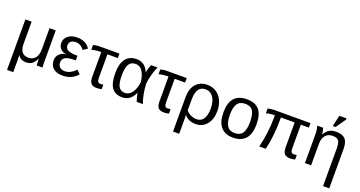

<svg xmlns="http://www.w3.org/2000/svg" viewBox="-47 -1559 4828 2573"><g transform="rotate(20 2366.5 -272.5)"><path d="M420.9 0H502.9C501 -13.7 500 -51.6 500 -113.8V-528.3H411.6V-227.1C411.6 -174.3 400 -133.1 376.7 -103.5C353.4 -73.9 321.6 -59.1 281.2 -59.1C238.9 -59.1 207.5 -71.8 187 -97.2C166.5 -122.6 156.2 -161.5 156.2 -213.9V-528.3H67.4V191.9H156.2V9.8C156.2 -16 155.6 -35.8 154.3 -49.8H156.2C166.7 -30.9 181.6 -16.3 201.2 -5.9C220.7 4.6 243.8 9.8 270.5 9.8C303.4 9.8 330.6 2.3 352.3 -12.7C373.9 -27.7 394.5 -54.4 414.1 -92.8H416C416.3 -80.1 417.1 -62.4 418.2 -39.8C419.4 -17.2 420.2 -3.9 420.9 0Z M798.8 -55.7C768.9 -55.7 745.2 -63.6 727.8 -79.3C710.4 -95.1 701.7 -117.2 701.7 -145.5C701.7 -169.9 708.3 -189.1 721.4 -203.1C734.6 -217.1 753.6 -227.3 778.3 -233.6C803.1 -240 840.3 -243.2 890.1 -243.2V-309.1C824.4 -309.1 778.8 -316 753.4 -329.8C728 -343.7 715.3 -365.4 715.3 -395C715.3 -419.1 723.1 -438.1 738.8 -451.9C754.4 -465.7 777 -472.7 806.6 -472.7C857.1 -472.7 897.3 -450 927.2 -404.8L989.7 -447.8C949.1 -508 887.9 -538.1 806.2 -538.1C752.4 -538.1 709.1 -525.1 676 -499.3C643 -473.4 626.5 -439.3 626.5 -397C626.5 -364.7 636.6 -337.6 657 -315.4C677.3 -293.3 704.8 -280.3 739.3 -276.4V-275.4C701.8 -271.8 671 -258 646.7 -233.9C622.5 -209.8 610.4 -179.9 610.4 -144C610.4 -95.5 626.1 -57.8 657.5 -30.8C688.9 -3.7 734 9.8 793 9.8C835.9 9.8 875.2 1.8 910.6 -14.2C946.1 -30.1 976.9 -53.9 1002.9 -85.4L951.7 -134.3C932.5 -110.8 909.3 -91.9 882.1 -77.4C854.9 -62.9 827.1 -55.7 798.8 -55.7Z M1159.2 -464.4H1172.4V-110.8C1172.4 -67.2 1180.7 -36.2 1197.3 -17.8C1213.9 0.6 1240.9 9.8 1278.3 9.8C1299.8 9.8 1323.1 6.5 1348.1 0V-63L1306.2 -59.1C1289.2 -59.1 1277.3 -64.7 1270.5 -75.9C1263.7 -87.2 1260.3 -105.1 1260.3 -129.9V-464.4H1408.7V-528.3H1125.5C1108.6 -528.3 1091.4 -526.9 1074 -524.2C1056.6 -521.4 1043.9 -518.1 1036.1 -514.2V-446.3C1044.6 -451.2 1061.8 -455.4 1087.9 -459C1113.9 -462.6 1137.7 -464.4 1159.2 -464.4Z M1814.5 -115.7H1816.4C1818 -105 1821.7 -88 1827.4 -64.7C1833.1 -41.4 1839.8 -19.9 1847.7 0H1937C1921.7 -33.5 1909.3 -75.4 1899.7 -125.5C1890.1 -175.6 1884.4 -226.7 1882.8 -278.8C1885.4 -310.7 1893.6 -351.6 1907.2 -401.6C1920.9 -451.6 1935.9 -493.8 1952.1 -528.3H1860.4C1844.1 -490.6 1832.2 -452.3 1824.7 -413.6H1823.7C1809.1 -453 1787.2 -483.6 1758.1 -505.4C1728.9 -527.2 1693.8 -538.1 1652.8 -538.1C1584.8 -538.1 1533.1 -515.1 1497.8 -469.2C1462.5 -423.3 1444.8 -354.2 1444.8 -261.7C1444.8 -170.6 1460.5 -102.5 1491.9 -57.6C1523.4 -12.7 1572.4 9.8 1639.2 9.8C1678.5 9.8 1712.5 -0.1 1741 -19.8C1769.4 -39.5 1793.9 -71.5 1814.5 -115.7ZM1537.1 -264.6C1537.1 -338.2 1547 -391.4 1566.7 -424.1C1586.3 -456.8 1618.3 -473.1 1662.6 -473.1C1701.3 -473.1 1733.1 -455.9 1757.8 -421.4C1782.6 -386.9 1799.6 -335.3 1809.1 -266.6C1800.6 -202.8 1783 -152.1 1756.1 -114.5C1729.2 -76.9 1696.3 -58.1 1657.2 -58.1C1614.3 -58.1 1583.5 -74.5 1564.9 -107.2C1546.4 -139.9 1537.1 -192.4 1537.1 -264.6Z M2118.2 -464.4H2131.3V-110.8C2131.3 -67.2 2139.6 -36.2 2156.2 -17.8C2172.9 0.6 2199.9 9.8 2237.3 9.8C2258.8 9.8 2282.1 6.5 2307.1 0V-63L2265.1 -59.1C2248.2 -59.1 2236.3 -64.7 2229.5 -75.9C2222.7 -87.2 2219.2 -105.1 2219.2 -129.9V-464.4H2367.7V-528.3H2084.5C2067.5 -528.3 2050.4 -526.9 2033 -524.2C2015.5 -521.4 2002.9 -518.1 1995.1 -514.2V-446.3C2003.6 -451.2 2020.8 -455.4 2046.9 -459C2072.9 -462.6 2096.7 -464.4 2118.2 -464.4Z M2904.8 -252C2904.8 -308.3 2894.5 -358.3 2874 -402.1C2853.5 -445.9 2824.7 -479.6 2787.6 -503.2C2750.5 -526.8 2708.8 -538.6 2662.6 -538.6C2593.3 -538.6 2538.9 -516 2499.5 -470.9C2460.1 -425.9 2440.4 -363.4 2440.4 -283.7V207.5H2528.3V0C2528.3 -20.5 2527.7 -40.5 2526.4 -60.1H2528.3C2549.2 -35.6 2572.6 -17.9 2598.6 -6.8C2624.7 4.2 2655.6 9.8 2691.4 9.8C2754.6 9.8 2805.9 -14.5 2845.5 -63C2885 -111.5 2904.8 -174.5 2904.8 -252ZM2810.5 -255.9C2810.5 -191.1 2799.2 -141.4 2776.4 -106.9C2753.6 -72.4 2721.5 -55.2 2680.2 -55.2C2651.5 -55.2 2623.5 -61.5 2596.2 -74.2C2568.8 -86.9 2546.2 -104.5 2528.3 -127V-281.7C2528.3 -409.7 2571.1 -473.6 2656.7 -473.6C2703.6 -473.6 2741 -454.3 2768.8 -415.8C2796.6 -377.2 2810.5 -323.9 2810.5 -255.9Z M3459 -264.6C3459 -358.1 3439.9 -427 3401.9 -471.4C3363.8 -515.9 3304.4 -538.1 3223.6 -538.1C3065.8 -538.1 2986.8 -446.9 2986.8 -264.6C2986.8 -175.8 3006.5 -107.8 3045.9 -60.8C3085.3 -13.8 3143.6 9.8 3220.7 9.8C3298.2 9.8 3357.3 -12.9 3397.9 -58.1C3438.6 -103.4 3459 -172.2 3459 -264.6ZM3366.7 -264.6C3366.7 -192.7 3355.4 -139.8 3332.8 -106C3310.1 -72.1 3272.5 -55.2 3219.7 -55.2C3171.2 -55.2 3135.7 -72.7 3113 -107.7C3090.4 -142.7 3079.1 -195 3079.1 -264.6C3079.1 -336.3 3090.6 -388.9 3113.5 -422.6C3136.5 -456.3 3173.7 -473.1 3225.1 -473.1C3276.2 -473.1 3312.6 -456.6 3334.2 -423.6C3355.9 -390.5 3366.7 -337.6 3366.7 -264.6Z M4036.6 9.8C4058.1 9.8 4081.4 6.5 4106.4 0V-63L4064.5 -59.1C4047.5 -59.1 4035.6 -64.7 4028.8 -75.9C4022 -87.2 4018.6 -105.1 4018.6 -129.9V-464.4H4132.8V-528.3H3614.7C3597.8 -528.3 3580.6 -526.9 3563.2 -524.2C3545.8 -521.4 3533.2 -518.1 3525.4 -514.2V-446.3C3533.9 -451.2 3551.1 -455.4 3577.1 -459C3603.2 -462.6 3627 -464.4 3648.4 -464.4V-425.3C3648.4 -359.5 3643.7 -289 3634.3 -213.6C3624.8 -138.3 3611.7 -67.1 3594.7 0H3686.5C3701.5 -58.9 3713.2 -126.5 3721.7 -202.9C3730.1 -279.2 3734.4 -354.7 3734.4 -429.2V-464.4H3930.7V-110.8C3930.7 -67.2 3939 -36.2 3955.6 -17.8C3972.2 0.6 3999.2 9.8 4036.6 9.8Z M4579.6 207H4668V-352.1C4668 -418.5 4654.5 -466.1 4627.7 -494.9C4600.8 -523.7 4558.4 -538.1 4500.5 -538.1C4461.1 -538.1 4428.1 -530.5 4401.6 -515.4C4375.1 -500.2 4351.7 -474.4 4331.5 -438H4330.1C4330.1 -451.3 4328.4 -466.6 4325 -483.6C4321.5 -500.7 4317.1 -515.6 4311.5 -528.3H4228.5C4240.2 -493.2 4246.1 -455.6 4246.1 -415.5V0H4334V-306.2C4334 -357.6 4346.2 -397.8 4370.6 -426.8C4395 -455.7 4428.4 -470.2 4470.7 -470.2C4499.7 -470.2 4521.6 -466 4536.6 -457.5C4551.6 -449.1 4562.5 -435.2 4569.3 -416C4576.2 -396.8 4579.6 -369.8 4579.6 -335ZM4429.7 -594.7H4466.3L4564.5 -735.4V-753.4H4463.4L4429.7 -610.8Z"/></g></svg>

Font: Arimo
Style: Regular
Weight: 400
Designer: Steve Matteson
Foundry: Monotype Imaging Inc.
Version: Version 1.32